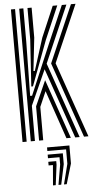

<svg xmlns="http://www.w3.org/2000/svg" viewBox="-68 -839 584 1154"><g transform="rotate(-5 224.5 -262.0)"><path d="M93.8 0V-800H118.8V-601.3L113.7 -272.3H125.4L255.5 -579.5L350.9 -800H378.5L229.4 -456.6L388.5 0H361.9L214.3 -424.2L118.8 -212.2V0ZM143.7 0V-206.6L211.5 -358.5L335.4 0H308.9L208.4 -292.5L168.7 -201.1V0ZM43.9 0V-800H68.8V0ZM414.9 0 256.2 -455.4 405.9 -800H433.6L283.2 -454.2L441.5 0ZM125.5 -327.9 143.7 -610.6V-800H168.7V-618.9L146.4 -419.4H154.8L216.9 -614.8L295.9 -800H323.5L236.7 -598.3L135.5 -327.9ZM269.9 275.5 300.9 153.7V66.7H187.8V45H322.6V153.7L286.5 275.5ZM203.6 275.5 213.9 153.7H187.8V131.9H235.7V153.7L220.1 275.5ZM236.7 275.5 257.4 153.7V110.2H187.8V88.5H279.2V153.7L253.3 275.5Z"/></g></svg>

Font: Big Shoulders Inline Display SC Thin
Style: Regular
Weight: 100
Designer: Patric King
Foundry: XO Type Co
Version: Version 2.002